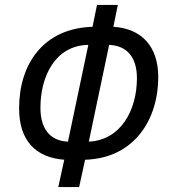

<svg xmlns="http://www.w3.org/2000/svg" viewBox="-20 -744 680 774"><path d="M215 10H299L323 -100C522 -106 618 -263 618 -433C618 -558 550 -629 437 -636L455 -724H371L353 -636C155 -630 57 -486 57 -307C57 -178 123 -109 239 -100ZM338 -173 420 -563C493 -560 532 -512 532 -429C532 -300 467 -179 338 -173ZM254 -173C183 -176 143 -223 143 -310C143 -435 202 -561 336 -563Z"/></svg>

Font: Noto Sans Display SemiCondensed
Style: Italic
Weight: 400
Width: 4
Italic angle: -12°
Designer: Monotype Design Team
Foundry: Monotype Imaging Inc.
Version: Version 1.900